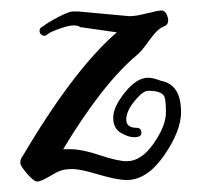

<svg xmlns="http://www.w3.org/2000/svg" viewBox="-20 -364 387 368"><path d="M130 -342 228 -333Q240 -333 260 -338Q284 -344 289 -344Q298 -344 301.5 -330.5Q305 -317 293.5 -313Q282 -309 266 -286.5Q250 -264 243 -259Q177 -204 101 -78H116Q137 -78 171.5 -66.5Q206 -55 223 -55Q251 -55 274.5 -89Q298 -123 298 -148Q298 -173 295 -179Q290 -190 264 -190Q254 -190 238 -170.5Q222 -151 222 -135Q222 -119 242 -119Q248 -119 250 -114.5Q252 -110 250 -105.5Q248 -101 237 -101Q226 -101 211.5 -109.5Q197 -118 197 -138.5Q197 -159 219.5 -187Q242 -215 264 -215Q273 -215 289 -209Q327 -202 327 -149Q327 -113 294.5 -66Q262 -19 223 -19Q204 -19 169 -29.5Q134 -40 119 -40Q104 -40 95 -36.5Q86 -33 75 -26Q58 -16 51.5 -16Q45 -16 32 -31Q19 -46 19 -51.5Q19 -57 20 -59Q121 -231 204 -302L134 -312Q124 -319 100 -311Q76 -303 71.5 -298.5Q67 -294 62 -296Q57 -298 56 -303Q55 -308 59 -312V-311Q70 -320 91 -331Q112 -342 119.5 -342Q127 -342 130 -342Z"/></svg>

Font: Ruge Boogie
Style: Regular
Weight: 400
Version: Version 1.003